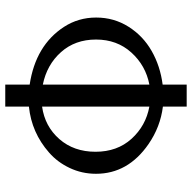

<svg xmlns="http://www.w3.org/2000/svg" viewBox="-20 -720 740 741"><g transform="rotate(-90 350.5 -350.0)"><path d="M49.8 0ZM309.1 -144V-558.1Q232.9 -547.4 183.8 -491.5Q134.8 -435.5 134.8 -351.8Q134.8 -268.1 184.8 -212.9Q234.9 -157.7 309.1 -144ZM309.1 -608.9V-700.2H394V-606Q545.4 -583 616.7 -473.6Q652.8 -418 652.8 -349.4Q652.8 -280.8 617.4 -224.6Q582 -168.5 523.9 -135.3Q465.8 -102.1 394 -92.8V0H309.1V-91.8Q230.5 -101.6 164.1 -147.5Q49.8 -226.6 49.8 -350.1Q49.8 -404.3 72.3 -451.7Q94.7 -499 131.8 -531.2Q208.5 -598.6 309.1 -608.9ZM394 -555.2V-144Q467.8 -158.2 517.8 -213.6Q567.9 -269 567.9 -349.9Q567.9 -430.7 519.3 -485.1Q470.7 -539.6 394 -555.2Z"/></g></svg>

Font: Pfennig
Style: Medium
Weight: 500
Version: Version 20120410 ; ttfautohint (v0.8)